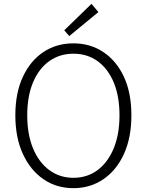

<svg xmlns="http://www.w3.org/2000/svg" viewBox="-20 -968 766 1001"><path d="M363 13Q274 13 206 -34Q138 -81 99 -166Q60 -251 60 -367Q60 -483 99 -567Q138 -651 206 -696.5Q274 -742 363 -742Q451 -742 519.5 -696Q588 -650 626.5 -566.5Q665 -483 665 -367Q665 -251 626.5 -166Q588 -81 519.5 -34Q451 13 363 13ZM363 -41Q435 -41 489 -81.5Q543 -122 573 -195Q603 -268 603 -367Q603 -466 573 -538Q543 -610 489 -649Q435 -688 363 -688Q291 -688 236.5 -649Q182 -610 152 -538Q122 -466 122 -367Q122 -268 152 -195Q182 -122 236.5 -81.5Q291 -41 363 -41ZM341 -780 315 -810 457 -948 493 -905Z"/></svg>

Font: Noto Sans KR Thin Light
Style: Regular
Weight: 300
Version: Version 2.004-H2;hotconv 1.0.118;makeotfexe 2.5.65603